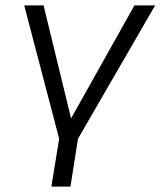

<svg xmlns="http://www.w3.org/2000/svg" viewBox="-20 -514 597 714"><path d="M171 180 200 2 70 -494H142L244 -75H245L480 -494H557L270 2L242 180Z"/></svg>

Font: Nunito Sans 7pt Light
Style: Italic
Weight: 300
Italic angle: -9°
Designer: Vernon Adams
Foundry: Vernon Adams
Version: Version 3.101;gftools[0.9.27]